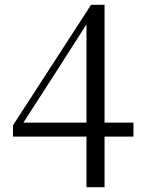

<svg xmlns="http://www.w3.org/2000/svg" viewBox="-20 -759 595 797"><path d="M339 18H414V-192H534V-250H414V-739H358L34 -239V-192H339ZM77 -250 217 -467 339 -658V-250Z"/></svg>

Font: Harano Aji Mincho CN
Style: Regular
Weight: 400
Foundry: Masamichi Hosoda
Version: HaranoAjiMinchoCN-Regular version 20230610;ttx 4.39.4